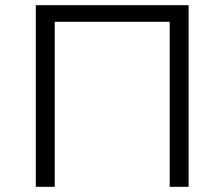

<svg xmlns="http://www.w3.org/2000/svg" viewBox="-20 -720 865 740"><path d="M118 0V-700H707V0H634V-636H191V0Z"/></svg>

Font: Montserrat
Style: Regular
Weight: 400
Designer: Julieta Ulanovsky
Foundry: Julieta Ulanovsky
Version: Version 9.000; ttfautohint (v1.8.4.7-5d5b)